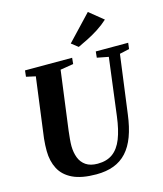

<svg xmlns="http://www.w3.org/2000/svg" viewBox="-142 -1102 1031 1216"><g transform="rotate(-15 373.5 -494.0)"><path d="M678.5 -689 627.5 -306Q617 -224 594.8 -164.2Q572.5 -104.5 537.2 -66Q502 -27.5 452.5 -8.8Q403 10 337.5 10Q241.5 10 183 -18Q124.5 -46 98 -96.8Q71.5 -147.5 71 -214Q71 -233 71.8 -253Q72.5 -273 75 -294.5L127 -689L66 -702.5L70.5 -743H379.5L375.5 -703L289.5 -689L238.5 -303Q235 -275 232.8 -249.2Q230.5 -223.5 230.5 -203.5Q231 -161.5 244 -127.2Q257 -93 286.2 -73Q315.5 -53 363 -53Q423 -53 462 -81.5Q501 -110 523.8 -167.5Q546.5 -225 557.5 -312L605.5 -688.5L530.5 -703L534.5 -743H747L742 -703ZM438 -798.5 394.5 -832.5 550.5 -997.5 642.5 -923Q611.5 -894.5 575.2 -871.2Q539 -848 503.5 -830.2Q468 -812.5 438 -798.5Z"/></g></svg>

Font: Merriweather 60pt ExtraBold
Style: Italic
Weight: 800
Italic angle: -7.8°
Version: Version 2.101